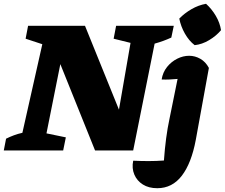

<svg xmlns="http://www.w3.org/2000/svg" viewBox="-52 -793 1185 1012"><path d="M560 -657H864L851 -595Q829 -585 808.5 -577.5Q788 -570 763 -563L650 0H449L266 -455L193 -90L295 -69L281 0H-32L-20 -62Q0 -72 21.5 -80Q43 -88 66 -93L171 -560L83 -589L96 -657H396L575 -215L636 -567L547 -589ZM1049 -435 980 -56Q957 67 906.5 133Q856 199 777 199Q732 199 701 179.5Q670 160 656 127Q642 94 650 54Q690 56 731 56Q772 56 812 53Q821 -72 841 -165L884 -377Q862 -375 841.5 -374Q821 -373 800 -374Q806 -412 828.5 -440Q851 -468 882 -483.5Q913 -499 945 -499Q976 -499 1004 -483Q1032 -467 1049 -435ZM1034 -773Q1064 -746 1085.5 -709.5Q1107 -673 1113 -634Q1088 -604 1050.5 -581.5Q1013 -559 974 -555Q944 -578 922.5 -616Q901 -654 893 -695Q920 -723 957 -744.5Q994 -766 1034 -773Z"/></svg>

Font: Piazzolla ExtraBold
Style: Italic
Weight: 800
Italic angle: -11.3°
Designer: Juan Pablo del Peral
Foundry: Huerta Tipografica
Version: Version 1.330